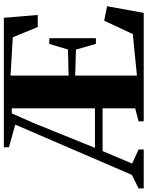

<svg xmlns="http://www.w3.org/2000/svg" viewBox="36 -882 783 1020"><g transform="rotate(-90 428.0 -371.5)"><path d="M-62.5 0V-27L9.5 -63L276.5 -682.5L156 -716V-743H844L859 -563H795L740.5 -695.5L537 -707.5V-399L675.5 -402.5L705 -501.5H735.5V-254H705.5L675 -360L537 -364V-36L757.5 -58L828.5 -210L905.5 -194.5L870 0H294V-27L363 -45.5V-218.5H136L69.5 -61.5L144.5 -27V0ZM153 -259H363V-701H336L283.5 -581.5Z"/></g></svg>

Font: Merriweather 120pt ExtraBold
Style: Regular
Weight: 800
Version: Version 2.100